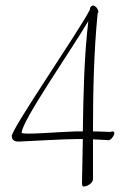

<svg xmlns="http://www.w3.org/2000/svg" viewBox="-20 -644 467 700"><path d="M377 -133C388 -133 413 -173 382 -163C351 -164 338 -165 319 -165C319 -307 322 -453 336 -596C347 -602 321 -640 309 -616C308 -614 308 -611 308 -609C263 -523 23 -176 23 -148C23 -129 40 -127 52 -128C93 -130 219 -137 260 -137H282C281 -86 280 -33 279 20C279 28 279 36 286 36C295 36 319 26 319 8V-136C343 -135 355 -134 377 -133ZM282 -165H258C207 -164 59 -151 59 -160C59 -202 236 -456 302 -567C287 -439 284 -306 282 -165Z"/></svg>

Font: Stalemate
Style: Regular
Weight: 400
Designer: Astigmatic (AOETI)
Foundry: Astigmatic (AOETI)
Version: Version 001.000